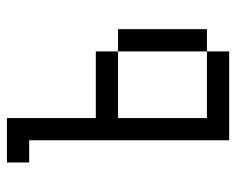

<svg xmlns="http://www.w3.org/2000/svg" viewBox="-82 -582 665 540"><g transform="rotate(-90 250.0 -312.5)"><path d="M125 -562.5V0H375V-62.5H187.5Q187.5 -62.5 187.5 -312.5H375Q375 -312.5 375 -62.5H437.5Q437.5 -62.5 437.5 -312.5H375V-375H187.5Q187.5 -375 187.5 -625H62.5V-562.5Z"/></g></svg>

Font: UnifontExMono
Style: Regular
Weight: 500
Version: Version 15.0.06